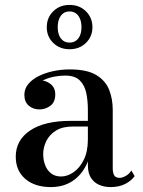

<svg xmlns="http://www.w3.org/2000/svg" viewBox="-20 -750 579 780"><path d="M429 10Q403.5 10 382.5 0.8Q361.5 -8.5 349.2 -28Q337 -47.5 337 -78.5V-304.5Q337 -340.5 330.5 -372Q324 -403.5 304.2 -423.2Q284.5 -443 244.5 -443Q224.5 -443 201.5 -438.8Q178.5 -434.5 158.2 -425.2Q138 -416 125 -401Q112 -386 112 -364.5H80Q80 -391.5 98.8 -407.8Q117.5 -424 140.5 -424Q165.5 -424 185 -409Q204.5 -394 204.5 -366.5Q204.5 -335 184.5 -320.2Q164.5 -305.5 140.5 -305.5Q114.5 -305.5 96.8 -320.8Q79 -336 79 -364.5Q79 -389.5 94.8 -408.5Q110.5 -427.5 137 -440.8Q163.5 -454 196.2 -461Q229 -468 263 -468Q334 -468 371.8 -444.8Q409.5 -421.5 423.8 -384.2Q438 -347 438 -304.5V-65.5Q438 -49.5 443.5 -38.5Q449 -27.5 466.5 -27.5Q477.5 -27.5 491.8 -35.8Q506 -44 513.5 -57.5L527 -34.5Q513.5 -15.5 488.8 -2.8Q464 10 429 10ZM186.5 10Q121.5 10 82.8 -23.2Q44 -56.5 44 -113.5Q44 -180.5 102.2 -219.8Q160.5 -259 267 -259H383.5V-236H275.5Q233.5 -236 207 -219.2Q180.5 -202.5 168 -176.8Q155.5 -151 155.5 -124Q155.5 -99.5 163.5 -78.8Q171.5 -58 187.8 -45.5Q204 -33 228 -33Q253.5 -33 278.5 -50Q303.5 -67 320.2 -100.5Q337 -134 337 -183.5H352.5Q352.5 -126.5 332 -82.8Q311.5 -39 274.5 -14.5Q237.5 10 186.5 10ZM262.5 -550Q222.5 -550 196.2 -575.8Q170 -601.5 170 -639.5Q170 -678 196.2 -704Q222.5 -730 262.5 -730Q303 -730 329.2 -704Q355.5 -678 355.5 -639.5Q355.5 -601.5 329.2 -575.8Q303 -550 262.5 -550ZM262.5 -577Q278 -577 288.8 -584.8Q299.5 -592.5 305.2 -606.5Q311 -620.5 311 -639.5Q311 -659 305.2 -673.2Q299.5 -687.5 288.8 -695.5Q278 -703.5 262.5 -703.5Q247 -703.5 236.5 -695.5Q226 -687.5 220.2 -673.2Q214.5 -659 214.5 -639.5Q214.5 -620.5 220.2 -606.5Q226 -592.5 236.5 -584.8Q247 -577 262.5 -577Z"/></svg>

Font: Bodoni Moda SC 9pt Medium
Style: Regular
Weight: 500
Designer: Owen Earl
Foundry: indestructible type
Version: Version 2.005